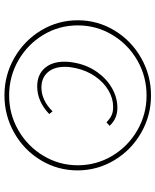

<svg xmlns="http://www.w3.org/2000/svg" viewBox="62 -664 698 862"><g transform="rotate(90 411.0 -233.0)"><path d="M71 -233Q71 -322 116.5 -397.5Q162 -473 240 -517.5Q318 -562 409 -562Q499 -562 576.5 -517.5Q654 -473 699.5 -397Q745 -321 745 -232Q745 -143 699.5 -67.5Q654 8 576.5 52Q499 96 408 96Q317 96 239.5 51.5Q162 7 116.5 -68.5Q71 -144 71 -233ZM722 -233Q722 -317 679.5 -388Q637 -459 565 -500.5Q493 -542 409 -542Q323 -542 251 -500.5Q179 -459 136.5 -388Q94 -317 94 -233Q94 -149 136.5 -78.5Q179 -8 251 33.5Q323 75 409 75Q493 75 565 33.5Q637 -8 679.5 -79Q722 -150 722 -233ZM257 -173Q257 -198 263 -226Q274 -279 304.5 -321.5Q335 -364 377 -387.5Q419 -411 464 -411Q513 -411 545 -376L529 -362Q514 -377 498.5 -384.5Q483 -392 460 -392Q422 -392 386 -371Q350 -350 323.5 -312Q297 -274 286 -225Q280 -198 280 -176Q280 -126 305 -98Q330 -70 373 -70Q430 -70 480 -120L492 -105Q435 -51 368 -51Q316 -51 286.5 -84Q257 -117 257 -173Z"/></g></svg>

Font: Ysabeau Extralight
Style: Italic
Weight: 200
Italic angle: -12°
Designer: Christian Thalmann (Catharsis Fonts)
Version: Version 0.003